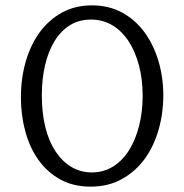

<svg xmlns="http://www.w3.org/2000/svg" viewBox="-20 -685 686 716"><path d="M323 -665Q386 -665 435.5 -638Q485 -611 519 -564.5Q553 -518 571 -457Q589 -396 589 -329Q589 -263 571.5 -201.5Q554 -140 520 -93Q486 -46 435 -17.5Q384 11 318 11Q253 11 204.5 -16Q156 -43 123.5 -88.5Q91 -134 74.5 -194.5Q58 -255 58 -322Q58 -393 76 -455.5Q94 -518 128 -564.5Q162 -611 211 -638Q260 -665 323 -665ZM322 -42Q367 -42 402.5 -64.5Q438 -87 462 -126Q486 -165 499 -217Q512 -269 512 -328Q512 -388 498.5 -440Q485 -492 460 -530.5Q435 -569 399.5 -590.5Q364 -612 319 -612Q274 -612 240 -590.5Q206 -569 183 -531Q160 -493 148 -441.5Q136 -390 136 -329Q136 -262 149.5 -209Q163 -156 188 -119Q213 -82 247 -62Q281 -42 322 -42Z"/></svg>

Font: Quattrocento
Style: Regular
Weight: 400
Designer: Pablo Impallari
Foundry: Pablo Impallari, Igino Marini, Branda Gallo
Version: Version 2.000